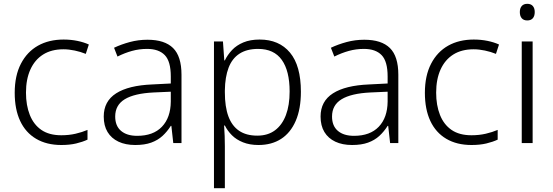

<svg xmlns="http://www.w3.org/2000/svg" viewBox="-20 -749 2896 1005"><path d="M301 10Q224 10 169 -22.5Q114 -55 85.5 -116Q57 -177 57 -263Q57 -353 89.5 -415.5Q122 -478 179 -510Q236 -542 313 -542Q351 -542 385 -535Q419 -528 445 -516L429 -467Q402 -478 371 -484.5Q340 -491 312 -491Q249 -491 205.5 -463.5Q162 -436 139 -385Q116 -334 116 -264Q116 -198 136 -147.5Q156 -97 196.5 -69Q237 -41 301 -41Q341 -41 375.5 -49Q410 -57 438 -69V-18Q412 -6 378.5 2Q345 10 301 10Z M752 -541Q842 -541 886 -497.5Q930 -454 930 -358V0H887L877 -90H874Q855 -60 830.5 -37.5Q806 -15 771.5 -2.5Q737 10 688 10Q637 10 600 -7.5Q563 -25 543 -58Q523 -91 523 -139Q523 -219 588 -260.5Q653 -302 777 -307L874 -312V-349Q874 -428 842.5 -460.5Q811 -493 750 -493Q709 -493 671 -482.5Q633 -472 595 -453L577 -499Q615 -517 659.5 -529Q704 -541 752 -541ZM784 -265Q683 -260 633 -229.5Q583 -199 583 -139Q583 -90 613.5 -64Q644 -38 698 -38Q782 -38 827.5 -85.5Q873 -133 874 -217V-269Z M1339 -542Q1441 -542 1498 -473.5Q1555 -405 1555 -269Q1555 -179 1528 -116.5Q1501 -54 1451.5 -22Q1402 10 1333 10Q1287 10 1252 -4Q1217 -18 1194 -41Q1171 -64 1157 -92H1153Q1155 -67 1156 -37.5Q1157 -8 1157 17V236H1100V-532H1147L1154 -433H1157Q1171 -462 1194.5 -487Q1218 -512 1254 -527Q1290 -542 1339 -542ZM1331 -493Q1272 -493 1233.5 -468Q1195 -443 1176.5 -394.5Q1158 -346 1157 -276V-266Q1157 -190 1175.5 -140Q1194 -90 1231.5 -64.5Q1269 -39 1327 -39Q1382 -39 1419.5 -67Q1457 -95 1476.5 -146.5Q1496 -198 1496 -270Q1496 -378 1455 -435.5Q1414 -493 1331 -493Z M1887 -541Q1977 -541 2021 -497.5Q2065 -454 2065 -358V0H2022L2012 -90H2009Q1990 -60 1965.5 -37.5Q1941 -15 1906.5 -2.5Q1872 10 1823 10Q1772 10 1735 -7.5Q1698 -25 1678 -58Q1658 -91 1658 -139Q1658 -219 1723 -260.5Q1788 -302 1912 -307L2009 -312V-349Q2009 -428 1977.5 -460.5Q1946 -493 1885 -493Q1844 -493 1806 -482.5Q1768 -472 1730 -453L1712 -499Q1750 -517 1794.5 -529Q1839 -541 1887 -541ZM1919 -265Q1818 -260 1768 -229.5Q1718 -199 1718 -139Q1718 -90 1748.5 -64Q1779 -38 1833 -38Q1917 -38 1962.5 -85.5Q2008 -133 2009 -217V-269Z M2448 10Q2371 10 2316 -22.5Q2261 -55 2232.5 -116Q2204 -177 2204 -263Q2204 -353 2236.5 -415.5Q2269 -478 2326 -510Q2383 -542 2460 -542Q2498 -542 2532 -535Q2566 -528 2592 -516L2576 -467Q2549 -478 2518 -484.5Q2487 -491 2459 -491Q2396 -491 2352.5 -463.5Q2309 -436 2286 -385Q2263 -334 2263 -264Q2263 -198 2283 -147.5Q2303 -97 2343.5 -69Q2384 -41 2448 -41Q2488 -41 2522.5 -49Q2557 -57 2585 -69V-18Q2559 -6 2525.5 2Q2492 10 2448 10Z M2768 -532V0H2711V-532ZM2740 -729Q2759 -729 2769 -717.5Q2779 -706 2779 -686Q2779 -665 2769 -653.5Q2759 -642 2740 -642Q2721 -642 2711 -653.5Q2701 -665 2701 -686Q2701 -706 2711 -717.5Q2721 -729 2740 -729Z"/></svg>

Font: Noto Sans Devanagari Light
Style: Regular
Weight: 300
Version: Version 2.003